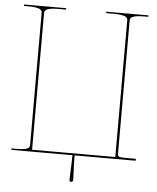

<svg xmlns="http://www.w3.org/2000/svg" viewBox="-60 -810 819 1000"><g transform="rotate(5 350.0 -310.5)"><path d="M25 0H132.5H344.5C344.5 42 340 112.5 340 129C340 132.5 341 135 343.5 137C348 140.5 354 139.5 357 135.5C358 134 359.5 131 359.5 128.5C359.5 110.5 355.5 42.5 355.5 0H567.5H675V-10H620C584 -10 580 -12.5 580 -33.5V-724C580 -738.5 586.5 -752.5 655 -752.5H675V-760H455V-752.5H492.5C561 -752.5 567.5 -738.5 567.5 -724V-10H132.5V-724C132.5 -738.5 139 -752.5 207.5 -752.5H245V-760H25V-752.5H45C113.5 -752.5 120 -738.5 120 -724V-33.5C120 -19 113.5 -7.5 45 -7.5H25Z"/></g></svg>

Font: ZnikomitSC
Style: Regular
Weight: 100
Designer: gluk
Foundry: gluk
Version: Version 0.55